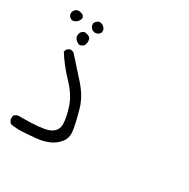

<svg xmlns="http://www.w3.org/2000/svg" viewBox="-127 -500 754 766"><g transform="rotate(30 250.0 -116.5)"><path d="M245.1 59.1Q245.1 43 235.8 3.4Q230.5 -18.6 223.6 -43.5Q209.5 -92.3 169.7 -137Q129.9 -181.6 89.8 -226.1L76.7 -230Q70.8 -229 67.9 -227.1Q63.5 -224.6 61 -222.2L59.1 -220.2L55.2 -209Q85 -161.6 124.5 -120.6Q166.5 -77.1 181.2 -34.4Q195.8 8.3 197.3 41Q197.3 42.5 197.3 44.4Q197.3 64.5 184.1 77.6Q175.3 86.9 160.6 91.8Q128.9 103 41 103Q34.2 103 26.4 103Q16.1 104 7.8 113.3L6.3 127Q8.3 139.2 17.1 146.5Q33.2 150.4 56.2 150.4Q72.8 150.4 98.1 148.4Q123.5 146.5 136.7 145Q165 142.1 190.4 130.9Q215.3 120.1 232.4 98.1Q245.1 82 245.1 59.1ZM119.1 -293Q119.1 -303.7 113.3 -309.6Q108.4 -314.5 97.7 -316.9Q94.7 -317.9 91.3 -317.9Q83.5 -317.9 77.6 -312Q69.8 -304.2 69.8 -293Q69.8 -281.2 77.6 -273.7Q85.4 -266.1 95.2 -263.2Q104 -264.2 110.8 -269.5Q117.2 -274.4 118.7 -287.1Q119.1 -290 119.1 -293ZM52.7 -362.3Q52.7 -367.7 48.3 -372.1Q42.5 -377.9 30.8 -379.4Q28.8 -379.9 26.9 -379.9Q17.1 -379.9 10.3 -373Q2.9 -365.7 2.9 -356.4Q2.9 -346.7 8.8 -340.8Q14.6 -335 22 -333.5Q35.6 -335.4 42.5 -342.3Q49.3 -349.1 52.2 -357.9Q52.7 -360.4 52.7 -362.3ZM124.5 -336.4Q134.3 -336.4 141.4 -342.3Q148.4 -348.1 148.9 -355Q148.9 -357.4 148.9 -358.6Q148.9 -359.9 148.4 -362.3Q147.5 -368.2 141.1 -374.5Q134.8 -380.9 125.5 -382.3Q123.5 -382.8 122.1 -382.8Q120.6 -382.8 118.2 -382.3Q112.8 -381.8 106.4 -375.5Q100.1 -369.1 100.1 -361.8Q100.1 -359.9 100.6 -357.7Q101.1 -355.5 101.6 -353.5Q103.5 -348.6 108.4 -343.3Q114.7 -337.4 124.5 -336.4Z"/></g></svg>

Font: Bakudai
Style: ExtraLight
Weight: 200
Version: Version 1.48